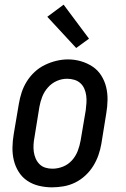

<svg xmlns="http://www.w3.org/2000/svg" viewBox="-20 -796 540 824"><path d="M203 8Q175 8 147.5 1.5Q120 -5 97.5 -20Q75 -35 60.5 -58Q46 -81 39.5 -107.5Q33 -134 33.5 -163Q34 -192 39 -221L61 -351Q65 -375 73 -399.5Q81 -424 95 -446.5Q109 -469 129 -487.5Q149 -506 173 -517.5Q197 -529 222 -535Q247 -541 272 -541Q301 -541 328 -533Q355 -525 377.5 -510Q400 -495 414.5 -472Q429 -449 435.5 -422.5Q442 -396 441.5 -367Q441 -338 436 -309L415 -179Q411 -155 402.5 -130.5Q394 -106 380 -83.5Q366 -61 346 -42.5Q326 -24 302.5 -12.5Q279 -1 253.5 3.5Q228 8 203 8ZM205 -72Q228 -72 250.5 -81Q273 -90 289 -108Q305 -126 313.5 -148Q322 -170 326 -193L348 -323Q350 -338 351 -354.5Q352 -371 350 -386Q348 -401 342 -415Q336 -429 325 -439Q314 -449 299 -453.5Q284 -458 268 -458Q245 -458 223.5 -448.5Q202 -439 186 -421Q170 -403 161.5 -381.5Q153 -360 149 -337L128 -207Q125 -192 124 -176Q123 -160 125 -145Q127 -130 133 -116Q139 -102 149.5 -91.5Q160 -81 174.5 -76.5Q189 -72 205 -72ZM307 -590 183 -724 253 -776 362 -630Z"/></svg>

Font: Iosevka Slab Medium Oblique
Style: Regular
Weight: 500
Italic angle: -9°
Monospace: yes
Designer: Belleve Invis
Foundry: Belleve Invis
Version: Version 11.1.1; ttfautohint (v1.8.3)